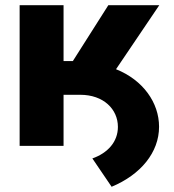

<svg xmlns="http://www.w3.org/2000/svg" viewBox="-20 -566 676 745"><path d="M56.2 0H226.6V-198.2H291.5C381.8 -198.2 437.5 -142.1 437.5 -73.7C437.5 -15.6 397.9 27.8 338.4 48.8L413.1 158.7C525.9 111.8 597.2 25.4 597.2 -74.2C597.2 -167 535.6 -255.4 430.2 -297.4L598.1 -545.9H400.4L262.7 -329.1H226.6V-545.9H56.2Z"/></svg>

Font: Inter ExtraBold
Style: Regular
Weight: 800
Designer: Rasmus Andersson
Foundry: rsms
Version: Version 4.001;git-9221beed3